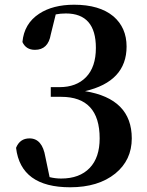

<svg xmlns="http://www.w3.org/2000/svg" viewBox="-20 -777 624 813"><path d="M195 -631Q184 -566 128 -566Q90 -566 75 -599Q82 -677 146 -719Q204 -757 294 -757Q401 -757 460 -708Q516 -660 516 -580Q516 -432 340 -391Q538 -359 538 -191Q538 -99 468 -42Q396 16 277 16Q68 16 48 -151Q64 -191 105 -191Q159 -191 172 -113L190 -27Q214 -21 239 -21Q317 -21 360 -66Q402 -110 402 -191Q402 -367 239 -367H195V-408H232Q303 -408 344 -450Q386 -493 386 -574Q386 -720 259 -720Q236 -720 216 -716Z"/></svg>

Font: Source Han Serif JP
Style: Bold
Weight: 700
Designer: Ryoko NISHIZUKA  (kana & ideographs); Frank Grießhammer (Latin, Greek & Cyrillic); Wenlong ZHANG  (bopomofo); Sandoll Co
Foundry: Adobe Systems Incorporated
Version: Version 1.000;PS 1;hotconv 16.6.53;makeotf.lib2.5.65590